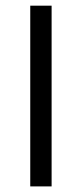

<svg xmlns="http://www.w3.org/2000/svg" viewBox="-20 -666 292 686"><path d="M164.4 0V-645.7H88.1V0Z"/></svg>

Font: Estedad VF
Style: Regular
Weight: 100
Designer: Amin Abedi
Version: Version 7.3